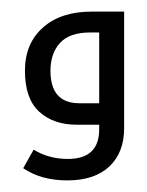

<svg xmlns="http://www.w3.org/2000/svg" viewBox="-20 -296 254 331"><path d="M96 15Q51 15 20 -6L38 -38Q64 -22 97 -22Q151 -22 151 -73V-81H112Q72 -81 47.5 -103.5Q23 -126 23 -174Q23 -221 54 -248.5Q85 -276 138 -276H194V-75Q194 -33 168.5 -9Q143 15 96 15ZM151 -118V-240H135Q100 -240 83.5 -222Q67 -204 67 -174Q67 -118 117 -118Z"/></svg>

Font: Noto Kufi Arabic Medium
Style: Regular
Weight: 500
Designer: Monotype Design Team, David Williams, Khaled Hosny
Foundry: Google LLC
Version: Version 2.109; ttfautohint (v1.8.4.7-5d5b)